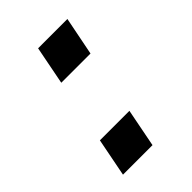

<svg xmlns="http://www.w3.org/2000/svg" viewBox="-158 -577 649 649"><g transform="rotate(-45 166.5 -252.5)"><path d="M282.2 -504.9 254.9 -367.2H115.2L142.1 -504.9ZM210.9 -137.2 184.1 0H43L69.8 -137.2Z"/></g></svg>

Font: Arimo
Style: Bold Italic
Weight: 700
Italic angle: -12°
Designer: Steve Matteson
Foundry: Monotype Imaging Inc.
Version: Version 1.33